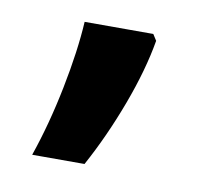

<svg xmlns="http://www.w3.org/2000/svg" viewBox="-42 -162 364 336"><g transform="rotate(10 139.5 6.5)"><path d="M206 -116 213 -105Q204 -52 180.5 11Q157 74 127 129H34Q54 71 67.5 3.5Q81 -64 84 -116Z"/></g></svg>

Font: Noto Sans Adlam Unjoined SemiBold
Style: Regular
Weight: 600
Version: Version 3.001